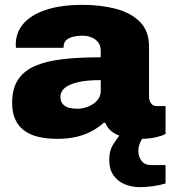

<svg xmlns="http://www.w3.org/2000/svg" viewBox="-20 -560 707 791"><path d="M216 12Q175 12 141 4.5Q107 -3 82 -20.5Q57 -38 43.5 -66.5Q30 -95 30 -136Q30 -195 54.5 -232Q79 -269 126 -289Q173 -309 240.5 -316.5Q308 -324 395 -324V-350Q395 -372 384.5 -385.5Q374 -399 357 -406Q340 -413 318 -413Q301 -413 283 -409Q265 -405 253.5 -395Q242 -385 242 -367V-363H46Q45 -367 45 -370Q45 -373 45 -377Q45 -426 76.5 -462.5Q108 -499 169.5 -519.5Q231 -540 321 -540Q394 -540 456 -524Q518 -508 556 -470.5Q594 -433 594 -368V-162Q594 -146 602 -134.5Q610 -123 626 -123H662V-8Q650 -1 622.5 5.5Q595 12 558 12Q518 12 488 4Q458 -4 439.5 -19Q421 -34 414 -54H407Q386 -35 358.5 -20Q331 -5 296 3.5Q261 12 216 12ZM297 -112Q316 -112 333.5 -117.5Q351 -123 365 -132.5Q379 -142 387 -155.5Q395 -169 395 -185V-230Q336 -230 299.5 -221Q263 -212 246 -197Q229 -182 229 -162Q229 -142 239 -131Q249 -120 264.5 -116Q280 -112 297 -112ZM556 211Q524 211 495 199.5Q466 188 448 163Q430 138 430 97Q430 60 446.5 34.5Q463 9 480 -12H586V-8Q568 4 559 23.5Q550 43 550 62Q550 85 563 102.5Q576 120 602 120H662V196Q639 203 610 207Q581 211 556 211Z"/></svg>

Font: Archivo SemiBold Black
Style: Regular
Weight: 900
Version: Version 2.001